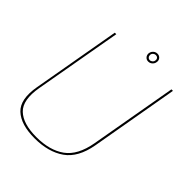

<svg xmlns="http://www.w3.org/2000/svg" viewBox="-214 -871 992 992"><g transform="rotate(45 282.5 -375.0)"><path d="M212 4.5Q312.5 4.5 376.8 -40.5Q441 -85.5 460 -192L544.5 -674.5H533.5L449.5 -197Q431 -92.5 371.2 -49.5Q311.5 -6.5 214 -6.5Q117 -6.5 72.2 -49.5Q27.5 -92.5 46 -197L130.5 -674.5H119.5L34.5 -192Q15.5 -85.5 63.8 -40.5Q112 4.5 212 4.5ZM347 -691Q356 -691 363.5 -695.5Q371 -700 375.5 -707.2Q380 -714.5 380.5 -723Q382 -735.5 373.8 -744.8Q365.5 -754 352 -754Q343 -754 335.8 -749.8Q328.5 -745.5 324 -738.5Q319.5 -731.5 318.5 -723Q317.5 -709.5 325.8 -700.2Q334 -691 347 -691ZM347.5 -702Q339.5 -702 334.2 -708Q329 -714 329.5 -723Q330.5 -732 337 -737.5Q343.5 -743 351.5 -743Q360 -743 365.2 -737.5Q370.5 -732 369.5 -723Q369 -714 362.5 -708Q356 -702 347.5 -702Z"/></g></svg>

Font: Anybody Thin Thin
Style: Italic
Weight: 250
Italic angle: -10°
Version: Version 1.113;gftools[0.9.25]